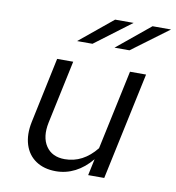

<svg xmlns="http://www.w3.org/2000/svg" viewBox="-80 -778 789 859"><g transform="rotate(10 314.0 -349.0)"><path d="M230 8Q176 8 139 -17Q102 -42 88 -87Q74 -132 86 -190L149 -488H222L161 -201Q147 -134 174.5 -93Q202 -52 260 -52Q343 -52 403 -127L480 -488H553L449 0H376L392 -75Q358 -34 317 -13Q276 8 230 8ZM223 -582 374 -706H458L293 -582ZM393 -582 544 -706H628L461 -582Z"/></g></svg>

Font: Red Hat Mono
Style: Italic
Weight: 300
Italic angle: -12°
Monospace: yes
Designer: Pentagram, MCKL
Foundry: Pentagram, MCKL
Version: Version 1.023